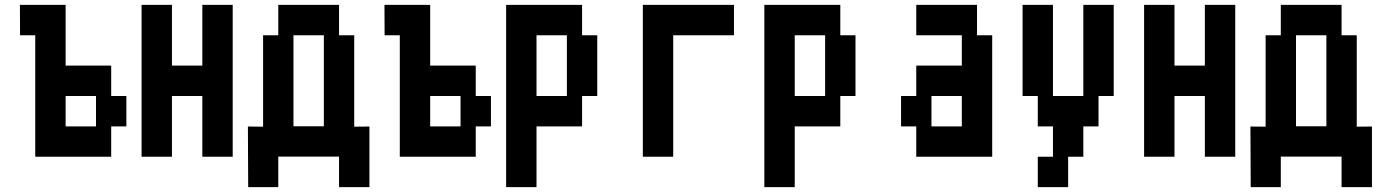

<svg xmlns="http://www.w3.org/2000/svg" viewBox="-20 -770 5665 790"><path d="M125 -625H62.5L61.9 -750H250V-625V-500H375H437.5V-375H500V-250H437.5V-125H125ZM250 -250H375V-375H250Z M687.5 -125H562.5V-750H687.5V-500H812.5V-750H937.5V-125H812.5V-375H687.5Z M1125 0H1001.2L1000 -249.4L1062.5 -248.8V-625H1125V-750H1375V-625H1437.5V-248.8L1500 -249.4V0H1375V-125.6H1125ZM1187.5 -250.6H1312.5V-625H1187.5Z M1625 -625H1562.5L1561.9 -750H1750V-625V-500H1875H1937.5V-375H2000V-250H1937.5V-125H1625ZM1750 -250H1875V-375H1750Z M2437.5 -625V-375H2375V-250H2187.5V0H2062.5V-750H2375V-625ZM2312.5 -625H2187.5V-375H2312.5Z M2750 -625V-125H2625V-750H3000V-625Z M3500 -625V-375H3437.5V-250H3250V0H3125V-750H3437.5V-625ZM3375 -625H3250V-375H3375Z M3750 -750H4000V-625H4062.5V-125H3750V-250H3687.5V-375H3750V-500H3937.5V-625H3750ZM3937.5 -375H3812.5V-250H3937.5Z M4437.5 -750H4562.5V-375H4500V-250H4437.5V-125H4375V0H4250V-125H4312.5V-250H4250V-375H4187.5V-750H4312.5V-375H4437.5Z M4812.5 -125H4687.5V-750H4812.5V-500H4937.5V-750H5062.5V-125H4937.5V-375H4812.5Z M5250 0H5126.2L5125 -249.4L5187.5 -248.8V-625H5250V-750H5500V-625H5562.5V-248.8L5625 -249.4V0H5500V-125.6H5250ZM5312.5 -250.6H5437.5V-625H5312.5Z"/></svg>

Font: Amiga Topaz Unicode Rus
Style: Regular
Weight: 400
Designer: dMG of Trueschool and Divine Stylers
Foundry: dMG of Trueschool and Divine Stylers
Version: Version 1.1